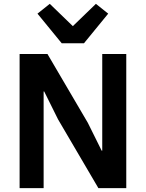

<svg xmlns="http://www.w3.org/2000/svg" viewBox="-20 -979 759 999"><path d="M282 -358 210 -503H207V0H82V-698H227L437 -340L509 -195H512V-698H637V0H492ZM301 -754 175 -908 239 -959 359 -843 479 -959 543 -908 417 -754Z"/></svg>

Font: Plexus Sans SemiBold
Style: Regular
Weight: 600
Version: Version 2.001;PS 002.001;hotconv 1.0.70;makeotf.lib2.5.58329